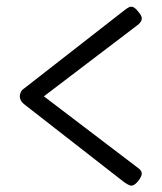

<svg xmlns="http://www.w3.org/2000/svg" viewBox="-20 -554 490 582"><path d="M356 -2 52 -239Q46 -244 43 -250Q40 -256 40 -262Q40 -268 43 -274.5Q46 -281 52 -285L356 -522Q365 -529 371 -532Q377 -535 383.5 -532.5Q390 -530 398 -520Q406 -511 408.5 -504.5Q411 -498 408.5 -491.5Q406 -485 397 -478L113 -262L397 -46Q406 -40 408.5 -33.5Q411 -27 408 -20Q405 -13 398 -4Q391 4 385 7Q379 10 372.5 7.5Q366 5 356 -2Z"/></svg>

Font: Fredoka SemiCondensed Light
Style: Regular
Weight: 300
Width: 4
Designer: Ben Nathan
Foundry: Milena B. Brandão, Ben Nathan
Version: Version 2.001